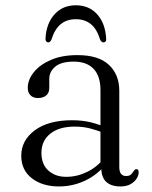

<svg xmlns="http://www.w3.org/2000/svg" viewBox="-20 -678 562 709"><path d="M354 -59.5V-68.5L351 -72.5V-345.5Q351 -397 325.5 -423.8Q300 -450.5 252.5 -450.5Q206 -450.5 184 -431.8Q162 -413 162 -387.5V-353.5Q162 -335 150.5 -325.5Q139 -316 119.5 -316Q102.5 -316 92.5 -326.2Q82.5 -336.5 82.5 -353.5Q82.5 -383.5 104.8 -411.2Q127 -439 168 -456.8Q209 -474.5 266 -474.5Q344 -474.5 382.2 -438.5Q420.5 -402.5 420.5 -343V-62Q420.5 -43.5 427.2 -35.8Q434 -28 445 -28Q458.5 -28 464 -34Q469.5 -40 473.5 -46Q475.5 -49 477.8 -51.2Q480 -53.5 484 -53.5Q488 -53.5 490 -50.5Q492 -47.5 492 -42Q492 -30 484.2 -18Q476.5 -6 461.8 2.2Q447 10.5 425 10.5Q390.5 10.5 372.2 -6.5Q354 -23.5 354 -59.5ZM58.5 -103Q58.5 -159.5 108.5 -196.8Q158.5 -234 246.5 -234Q282.5 -234 313 -226.8Q343.5 -219.5 367.5 -209L362.5 -187.5Q338.5 -197 312.5 -203.8Q286.5 -210.5 256 -210.5Q198 -210.5 165.5 -184.2Q133 -158 133 -113.5Q133 -71 158.8 -48Q184.5 -25 224.5 -25Q264 -25 301 -42.8Q338 -60.5 365.5 -95L375 -77Q343.5 -35 296.8 -12.2Q250 10.5 198 10.5Q136.5 10.5 97.5 -19.8Q58.5 -50 58.5 -103ZM260 -607Q227 -607 204.8 -589.2Q182.5 -571.5 169.5 -531Q165 -521.5 158 -521.5Q153.5 -521.5 150.5 -525.2Q147.5 -529 148 -535.5Q151 -591.5 181.2 -625Q211.5 -658.5 260 -658.5Q309 -658.5 339 -625Q369 -591.5 372 -535.5Q373 -529 370 -525.2Q367 -521.5 362 -521.5Q355 -521.5 350 -531Q337.5 -571.5 315.2 -589.2Q293 -607 260 -607Z"/></svg>

Font: Fraunces Light
Style: Regular
Weight: 300
Version: Version 1.000;[b76b70a41]